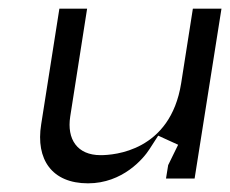

<svg xmlns="http://www.w3.org/2000/svg" viewBox="-20 -437 531 443"><path d="M75 -150C62 -69 100 -14 183 -14C263 -14 311 -71 325 -93L345 -124L391 -103L368 -56L363 -25H429L491 -417H425L398 -245C373 -88 243 -79 212 -79C158 -79 134 -116 142 -168L181 -417H117Z"/></svg>

Font: Charger Static
Style: Obl
Weight: 1000
Designer: Jasper
Foundry: KineticPlasma Fonts/Cannot Into Space Fonts
Version: Version 1.1